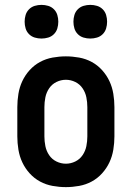

<svg xmlns="http://www.w3.org/2000/svg" viewBox="-20 -759 540 787"><path d="M250 8Q223 8 195.5 3Q168 -2 144 -15Q120 -28 101.5 -48.5Q83 -69 71.5 -93.5Q60 -118 55.5 -145.5Q51 -173 51 -200V-320Q51 -347 55.5 -374.5Q60 -402 71.5 -426.5Q83 -451 101.5 -471.5Q120 -492 144 -505Q168 -518 195.5 -523Q223 -528 250 -528Q277 -528 304.5 -523Q332 -518 356 -505Q380 -492 398.5 -471.5Q417 -451 428.5 -426.5Q440 -402 444.5 -374.5Q449 -347 449 -320V-200Q449 -173 444.5 -145.5Q440 -118 428.5 -93.5Q417 -69 398.5 -48.5Q380 -28 356 -15Q332 -2 304.5 3Q277 8 250 8ZM250 -88Q270 -88 288.5 -97Q307 -106 318.5 -123Q330 -140 334 -160Q338 -180 338 -200V-320Q338 -340 334 -360Q330 -380 318.5 -397Q307 -414 288.5 -423Q270 -432 250 -432Q230 -432 211.5 -423Q193 -414 181.5 -397Q170 -380 166 -360Q162 -340 162 -320V-200Q162 -180 166 -160Q170 -140 181.5 -123Q193 -106 211.5 -97Q230 -88 250 -88ZM350 -601Q336 -601 322.5 -605Q309 -609 299 -619Q289 -629 285 -642.5Q281 -656 281 -670Q281 -684 285 -697.5Q289 -711 299 -721Q309 -731 322.5 -735Q336 -739 350 -739Q364 -739 377.5 -735Q391 -731 401 -721Q411 -711 415 -697.5Q419 -684 419 -670Q419 -656 415 -642.5Q411 -629 401 -619Q391 -609 377.5 -605Q364 -601 350 -601ZM150 -601Q136 -601 122.5 -605Q109 -609 99 -619Q89 -629 85 -642.5Q81 -656 81 -670Q81 -684 85 -697.5Q89 -711 99 -721Q109 -731 122.5 -735Q136 -739 150 -739Q164 -739 177.5 -735Q191 -731 201 -721Q211 -711 215 -697.5Q219 -684 219 -670Q219 -656 215 -642.5Q211 -629 201 -619Q191 -609 177.5 -605Q164 -601 150 -601Z"/></svg>

Font: Iosevka SS18
Style: Bold
Weight: 700
Monospace: yes
Designer: Belleve Invis
Foundry: Belleve Invis
Version: Version 25.1.1; ttfautohint (v1.8.4)